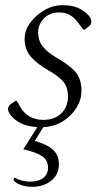

<svg xmlns="http://www.w3.org/2000/svg" viewBox="-20 -480 400 740"><path d="M103 240Q82 240 62 233.5Q42 227 32 215L34 205H37Q64 220 97 220Q128 220 146.5 206Q165 192 165 166Q165 138 144 123Q123 108 70 95L124 10Q83 7 58.5 -6Q34 -19 22 -35Q11 -49 11 -60Q11 -64 13 -69Q15 -74 22 -79L39 -91H45L58 -68Q87 -18 147 -18Q190 -18 216 -43Q242 -68 242 -108Q242 -145 223 -166.5Q204 -188 166 -209Q120 -236 97.5 -263Q75 -290 75 -331Q75 -362 96 -391.5Q117 -421 150.5 -440.5Q184 -460 221 -460Q258 -460 282 -449Q306 -438 322 -420Q328 -413 330 -407.5Q332 -402 332 -397Q332 -385 322 -378L307 -366H301L283 -390Q268 -411 250.5 -421.5Q233 -432 208 -432Q171 -432 149 -408.5Q127 -385 127 -356Q127 -323 144.5 -301Q162 -279 194 -260Q244 -232 269 -205Q294 -178 294 -130Q294 -96 275 -65Q256 -34 223 -13Q190 8 147 10L114 63Q161 76 184 97Q207 118 207 154Q207 192 178 216Q149 240 103 240Z"/></svg>

Font: Spectral Light
Style: Italic
Weight: 300
Italic angle: -10°
Designer: Jean-Baptiste Levee
Foundry: Production Type
Version: Version 2.001